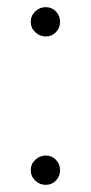

<svg xmlns="http://www.w3.org/2000/svg" viewBox="-20 -518 254 537"><path d="M78.5 -13Q66 -25 66 -42Q66 -59 78.5 -71Q91 -83 108 -83Q125 -83 136.5 -71Q148 -59 148 -42Q148 -25 136.5 -13Q125 -1 108 -1Q91 -1 78.5 -13ZM78.5 -428Q66 -440 66 -457Q66 -474 78.5 -486Q91 -498 108 -498Q125 -498 136.5 -486Q148 -474 148 -457Q148 -440 136.5 -428Q125 -416 108 -416Q91 -416 78.5 -428Z"/></svg>

Font: VDS
Style: Thin
Weight: 100
Width: 0
Designer: artmaker
Foundry: artmaker
Version: Version 1.000 2012 initial release